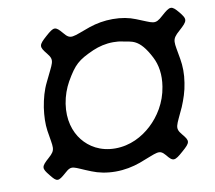

<svg xmlns="http://www.w3.org/2000/svg" viewBox="-71 -689 874 781"><g transform="rotate(-10 366.0 -298.5)"><path d="M684 -297C690 -333 689 -366 684 -395C672 -470 662 -476 701 -510C739 -544 740 -550 713 -583C686 -615 680 -615 643 -582C606 -548 603 -560 535 -586C508 -597 477 -603 441 -603C406 -603 374 -597 344 -587C267 -560 260 -549 233 -582C206 -614 200 -614 164 -582C128 -550 127 -544 154 -511C181 -478 168 -472 133 -397C118 -367 109 -334 103 -297C98 -262 97 -230 101 -202C112 -128 121 -122 87 -92C52 -61 52 -55 78 -23C104 10 109 10 143 -20C175 -49 177 -36 249 -8C276 3 309 10 346 10C383 10 417 3 448 -8C527 -37 534 -49 559 -20C583 10 590 10 627 -23C664 -55 664 -61 638 -92C612 -123 623 -129 656 -202C668 -231 679 -262 684 -297ZM193 -297C198 -329 209 -359 223 -384C260 -448 277 -463 342 -492C368 -503 396 -510 427 -510C441 -510 453 -509 466 -506C500 -498 533 -506 577 -420C594 -387 601 -346 593 -297C583 -232 549 -180 511 -145C474 -111 423 -83 361 -83C299 -83 255 -111 228 -145C200 -180 183 -232 193 -297Z"/></g></svg>

Font: Asimov Print
Style: AIt
Weight: 500
Designer: Google
Version: Version 2.000980: 2014